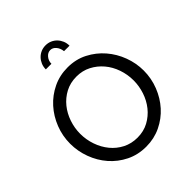

<svg xmlns="http://www.w3.org/2000/svg" viewBox="-244 -1074 1237 1237"><g transform="rotate(-45 374.0 -455.5)"><path d="M373 5Q298 5 236.5 -25.5Q175 -56 131 -106.5Q87 -157 63 -222Q39 -287 39 -355Q39 -426 64.5 -491Q90 -556 135 -606Q180 -656 241.5 -685.5Q303 -715 375 -715Q450 -715 511 -683.5Q572 -652 616 -601Q660 -550 684 -485.5Q708 -421 708 -354Q708 -283 682.5 -218Q657 -153 612.5 -103.5Q568 -54 506.5 -24.5Q445 5 373 5ZM130 -355Q130 -301 147.5 -250.5Q165 -200 197 -161Q229 -122 274 -99Q319 -76 374 -76Q431 -76 476 -100.5Q521 -125 552.5 -164.5Q584 -204 600.5 -254Q617 -304 617 -355Q617 -409 599.5 -459.5Q582 -510 549.5 -548.5Q517 -587 472.5 -610Q428 -633 374 -633Q317 -633 272 -609Q227 -585 195.5 -546Q164 -507 147 -457Q130 -407 130 -355ZM375 -873Q352 -873 335 -852.5Q318 -832 318 -805H267Q267 -829 275.5 -849Q284 -869 298.5 -884Q313 -899 332.5 -907.5Q352 -916 375 -916Q398 -916 417.5 -907.5Q437 -899 451.5 -884Q466 -869 474.5 -849Q483 -829 483 -805H433Q430 -834 413.5 -853.5Q397 -873 375 -873Z"/></g></svg>

Font: PTCRaleway Medium
Style: Regular
Weight: 500
Designer: Matt McInerney, Pablo Impallari, Rodrigo Fuenzalida
Foundry: Matt McInerney, Pablo Impallari, Rodrigo Fuenzalida
Version: Version 3.000g; ttfautohint (v1.5) -l 8 -r 28 -G 28 -x 14 -D